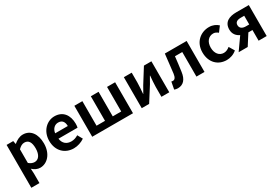

<svg xmlns="http://www.w3.org/2000/svg" viewBox="79 -1683 4378 3006"><g transform="rotate(-30 2268.5 -179.5)"><path d="M79 215H226V44L221 -47C263 -8 311 14 360 14C483 14 598 -97 598 -289C598 -461 515 -574 378 -574C317 -574 260 -542 213 -502H210L199 -560H79ZM328 -107C297 -107 262 -118 226 -149V-396C264 -434 298 -453 336 -453C413 -453 447 -394 447 -287C447 -165 394 -107 328 -107Z M967 14C1036 14 1107 -10 1162 -48L1112 -138C1071 -113 1032 -100 987 -100C903 -100 843 -147 831 -238H1176C1180 -252 1183 -279 1183 -306C1183 -462 1103 -574 949 -574C816 -574 688 -461 688 -280C688 -95 810 14 967 14ZM828 -337C840 -418 892 -460 951 -460C1024 -460 1057 -412 1057 -337Z M1304 0H2041V-560H1895V-116H1742V-560H1602V-116H1449V-560H1304Z M2199 0H2333L2497 -259C2515 -291 2544 -344 2564 -377H2568C2562 -307 2555 -233 2555 -176V0H2697V-560H2562L2399 -300C2381 -268 2351 -216 2332 -182H2329C2334 -252 2341 -327 2341 -383V-560H2199Z M2846 14C2947 14 3006 -54 3023 -179C3036 -267 3046 -356 3056 -444H3188V0H3334V-560H2940C2927 -446 2915 -332 2901 -219C2892 -152 2869 -126 2836 -126C2825 -126 2817 -128 2809 -130L2784 2C2804 9 2822 14 2846 14Z M3731 14C3793 14 3861 -7 3914 -54L3856 -151C3825 -125 3788 -106 3747 -106C3666 -106 3608 -174 3608 -280C3608 -385 3666 -454 3752 -454C3783 -454 3809 -441 3837 -418L3907 -511C3866 -548 3813 -574 3744 -574C3592 -574 3458 -466 3458 -280C3458 -94 3577 14 3731 14Z M4250 -294C4182 -294 4146 -326 4146 -376C4146 -427 4182 -451 4250 -451H4312V-294ZM3951 0H4115L4238 -193H4312V0H4458V-560H4231C4103 -560 4001 -515 4001 -380C4001 -299 4046 -248 4106 -220Z"/></g></svg>

Font: Noto Sans CJK TC
Style: Bold
Weight: 700
Designer: Ryoko NISHIZUKA 西塚涼子 (kana, bopomofo & ideographs); Paul D. Hunt (Latin, Greek & Cyrillic); Sandoll Communications 산돌커뮤니
Foundry: Adobe
Version: Version 2.004;hotconv 1.0.118;makeotfexe 2.5.65603